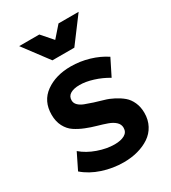

<svg xmlns="http://www.w3.org/2000/svg" viewBox="-186 -854 853 956"><g transform="rotate(-30 241.0 -376.0)"><path d="M312 -612.8H186L78.1 -756.8H193.8L249 -693.8L304.2 -756.8H419.9ZM168.9 -392.1Q168.9 -376 181.2 -364Q193.4 -352.1 213.1 -344.5Q232.9 -336.9 258.5 -328.6Q284.2 -320.3 310.5 -313Q336.9 -305.7 362.5 -292.2Q388.2 -278.8 408 -262.2Q427.7 -245.6 439.9 -218.5Q452.1 -191.4 452.1 -157.2Q452.1 -117.7 435.3 -86.2Q418.5 -54.7 389.2 -35.2Q359.9 -15.6 322.3 -5.4Q284.7 4.9 241.2 4.9Q179.2 4.9 120.4 -14.4Q61.5 -33.7 20 -69.8L64.9 -161.1Q100.6 -130.4 150.9 -112.8Q201.2 -95.2 246.1 -95.2Q281.7 -95.2 303.5 -107.4Q325.2 -119.6 325.2 -145Q325.2 -165 309.8 -179.2Q294.4 -193.4 269.8 -202.1Q245.1 -210.9 215.3 -219.2Q185.5 -227.5 156 -239.3Q126.5 -251 101.8 -267.3Q77.1 -283.7 62 -312.5Q46.9 -341.3 46.9 -379.9Q46.9 -458 104.7 -499.5Q162.6 -541 249 -541Q301.8 -541 353.3 -525.9Q404.8 -510.7 444.8 -483.9L397.9 -390.1Q359.4 -413.1 317.6 -426Q275.9 -439 241.2 -439Q208 -439 188.5 -427.5Q168.9 -416 168.9 -392.1Z"/></g></svg>

Font: Montserrat-Arabic Medium
Style: Regular
Weight: 500
Designer: Mohamed Gaber
Foundry: Kief Type Foundry
Version: Version 5.008;PS 005.008;hotconv 1.0.88;makeotf.lib2.5.64775